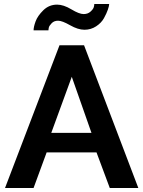

<svg xmlns="http://www.w3.org/2000/svg" viewBox="-20 -935 712 955"><path d="M5 0 276 -710H398L668 0H526L460 -177H212L147 0ZM235 -274H435L337 -553ZM221 -784H147Q147 -801 157 -828.5Q167 -856 195.5 -884Q224 -912 264 -912Q296 -912 335 -888.5Q374 -865 396 -865Q417 -865 430.5 -877.5Q444 -890 446.5 -899.5Q449 -909 449 -915H523Q523 -906 516.5 -887Q510 -868 497 -844.5Q484 -821 458 -804Q432 -787 400 -787Q368 -787 328.5 -809.5Q289 -832 269 -832Q249 -832 237 -819.5Q225 -807 223 -798.5Q221 -790 221 -784Z"/></svg>

Font: Raleway
Style: Bold
Weight: 700
Designer: Matt McInerney, Pablo Impallari, Rodrigo Fuenzalida
Foundry: Matt McInerney, Pablo Impallari, Rodrigo Fuenzalida
Version: Version 3.000